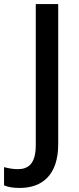

<svg xmlns="http://www.w3.org/2000/svg" viewBox="-93 -734 391 950"><path d="M4 196C118 196 195 130 195 -21V-714H84V-16C84 79 45 103 -5 103C-31 103 -53 98 -73 93V183C-55 191 -30 196 4 196Z"/></svg>

Font: Noto Sans Thai Medium
Style: Regular
Weight: 500
Designer: Monotype Design Team
Foundry: Monotype Imaging Inc.
Version: Version 1.901